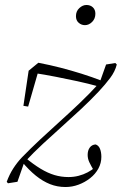

<svg xmlns="http://www.w3.org/2000/svg" viewBox="-20 -728 489 771"><path d="M243 23Q210 23 181 11.5Q152 0 124 -22.5Q96 -45 66 -81L79 -97Q114 -68 143 -50.5Q172 -33 199 -25Q226 -17 255 -17Q276 -17 295.5 -22Q315 -27 332 -36Q349 -45 363 -57L366 -45L358 -41Q345 -63 338.5 -77Q332 -91 332 -106Q332 -124 340.5 -135.5Q349 -147 364 -148Q376 -144 381.5 -130.5Q387 -117 387 -98Q387 -73 375 -51Q363 -29 342 -12.5Q321 4 295.5 13.5Q270 23 243 23ZM50 2 12 8 7 2Q18 -28 33.5 -52Q49 -76 68 -96Q104 -133 141.5 -168Q179 -203 219 -239Q259 -275 299.5 -313.5Q340 -352 380 -396L406 -469L443 -475L449 -469Q442 -441 422.5 -415Q403 -389 376 -360Q342 -324 305.5 -290Q269 -256 230.5 -221.5Q192 -187 153 -151Q114 -115 77 -75ZM74 -303 95 -444 134 -476Q181 -467 223.5 -456Q266 -445 307.5 -432Q349 -419 393 -402L379 -380Q332 -393 290 -402Q248 -411 205 -419.5Q162 -428 110 -436L138 -456L93 -300ZM321 -627Q307 -627 296 -636.5Q285 -646 285 -663Q285 -683 298.5 -695.5Q312 -708 327 -708Q343 -708 353 -698.5Q363 -689 363 -673Q363 -653 350 -640Q337 -627 321 -627Z"/></svg>

Font: Source Serif 4 36pt Light
Style: Italic
Weight: 300
Italic angle: -12°
Designer: Frank Grießhammer
Foundry: Adobe Systems Incorporated
Version: Version 4.004;hotconv 1.0.116;makeotfexe 2.5.65601